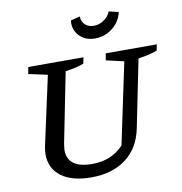

<svg xmlns="http://www.w3.org/2000/svg" viewBox="-94 -962 1003 1059"><g transform="rotate(-10 407.5 -432.5)"><path d="M333 10Q225 10 165 -34.5Q105 -79 105 -159Q105 -177 110 -204L194 -589L88 -612L95 -650H404L397 -616Q376 -607 351.5 -601.5Q327 -596 294 -591L216 -199Q215 -188 213.5 -179.5Q212 -171 212 -164Q212 -62 351 -62Q458 -62 526 -134L622 -589L522 -612L529 -650H815L808 -616Q766 -600 702 -591L626 -215Q605 -107 528.5 -48.5Q452 10 333 10ZM486 -741Q431 -741 398 -776Q365 -811 371 -862L423 -875Q424 -846 442.5 -828.5Q461 -811 491 -811Q521 -811 547.5 -829Q574 -847 585 -875L639 -862Q632 -828 610 -800.5Q588 -773 555.5 -757Q523 -741 486 -741Z"/></g></svg>

Font: Piazzolla Medium
Style: Italic
Weight: 500
Italic angle: -11.3°
Designer: Juan Pablo del Peral
Foundry: Huerta Tipografica
Version: Version 1.330